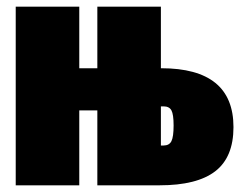

<svg xmlns="http://www.w3.org/2000/svg" viewBox="-20 -554 718 574"><path d="M678 -174Q678 -84 623.5 -42Q569 0 457 0H271V-224H217V0H27V-534H217V-350H271V-534H461V-350H462Q678 -350 678 -174ZM499 -179Q499 -212 492.5 -224Q486 -236 469 -236H461V-119H469Q486 -119 492.5 -132Q499 -145 499 -179Z"/></svg>

Font: Fira Sans Extra Condensed Black
Style: Regular
Weight: 900
Width: 1
Designer: Carrois Corporate & Edenspiekermann AG
Foundry: Carrois Corporate GbR & Edenspiekermann AG
Version: Version 4.203